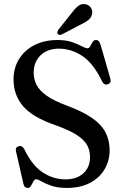

<svg xmlns="http://www.w3.org/2000/svg" viewBox="-20 -909 606 943"><path d="M308 14Q263.5 14 233 3.5Q202.5 -7 184.2 -17.8Q166 -28.5 158.5 -28.5Q149.5 -28.5 144 -18Q138.5 -7.5 132.5 3.2Q126.5 14 117 14Q99 14 94.5 -8.5L58.5 -166Q54 -186 72 -191Q88.5 -196 99.5 -176Q137.5 -96.5 189.8 -62.2Q242 -28 302 -28Q357 -28 389.5 -57.8Q422 -87.5 422 -137Q422.5 -168 408.8 -194.5Q395 -221 358.8 -245Q322.5 -269 254 -293.5Q139.5 -333 93 -387.8Q46.5 -442.5 46.5 -518.5Q46.5 -575.5 73.8 -619.2Q101 -663 149.2 -687.5Q197.5 -712 260.5 -712.5Q304.5 -712.5 334 -702.2Q363.5 -692 381.5 -682Q399.5 -672 409.5 -672Q418 -672 423.2 -682Q428.5 -692 434.5 -702.2Q440.5 -712.5 451 -712.5Q460 -712.5 465.2 -706.8Q470.5 -701 475 -686L521.5 -524Q528.5 -501 509 -495Q491.5 -489.5 481.5 -509Q439.5 -597 385.2 -633.5Q331 -670 269 -670Q213.5 -670 179.5 -637.5Q145.5 -605 145.5 -552Q145.5 -519.5 159.8 -491.8Q174 -464 209.2 -439Q244.5 -414 309 -390Q388.5 -360.5 434.2 -328Q480 -295.5 499.2 -256.8Q518.5 -218 518.5 -169.5Q518 -118.5 493.2 -76.8Q468.5 -35 421.5 -10.5Q374.5 14 308 14ZM332 -845Q349 -868 365 -880.2Q381 -892.5 401 -888Q419 -884 427.2 -869.5Q435.5 -855 432 -840Q428 -822 414.2 -810.8Q400.5 -799.5 378.5 -789.5L284 -740Q270.5 -734 263.5 -742.5Q260 -747 261.8 -752.5Q263.5 -758 266.5 -763Z"/></svg>

Font: Fraunces 72pt S050
Style: Regular
Weight: 400
Version: Version 1.000; ttfautohint (v1.8.3)